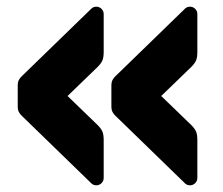

<svg xmlns="http://www.w3.org/2000/svg" viewBox="-20 -616 666 574"><path d="M47 -390 254 -591Q260 -596 268 -596Q277 -596 283.5 -589.5Q290 -583 290 -574V-461Q290 -444 286 -435Q282 -426 272 -416L182 -329L272 -242Q282 -232 286 -223Q290 -214 290 -197V-84Q290 -75 283.5 -68.5Q277 -62 268 -62Q260 -62 254 -67L47 -268Q33 -280 33 -296V-362Q33 -378 47 -390ZM327 -390 534 -591Q540 -596 548 -596Q557 -596 563.5 -589.5Q570 -583 570 -574V-461Q570 -444 566 -435Q562 -426 552 -416L462 -329L552 -242Q562 -232 566 -223Q570 -214 570 -197V-84Q570 -75 563.5 -68.5Q557 -62 548 -62Q540 -62 534 -67L327 -268Q313 -280 313 -296V-362Q313 -378 327 -390Z"/></svg>

Font: Rubik
Style: Regular
Weight: 700
Designer: Hubert & Fischer
Foundry: Hubert & Fischer
Version: Version 1.100